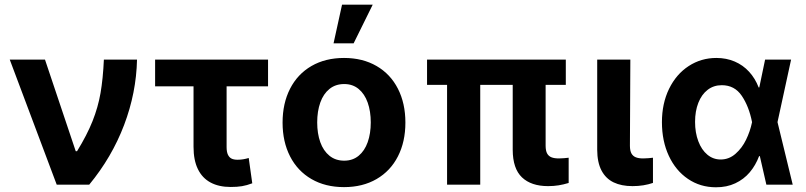

<svg xmlns="http://www.w3.org/2000/svg" viewBox="-20 -783 3417 814"><path d="M21.3 -530.4H170.7L301.1 -141.9H306.6Q348.9 -210.6 372.3 -269.4Q395.7 -328.2 406.2 -388.5Q416.7 -448.9 420.4 -530.4H560.9Q557.9 -389.4 506.1 -253Q454.3 -116.5 358.2 0H220.5Z M1116.4 -417.1H637.6V-530.4H1116.4ZM940.7 -530.4V-159.5Q940.7 -139 946.3 -127.2Q951.9 -115.4 961.7 -110.6Q971.4 -105.8 986.9 -105.8Q1000.9 -105.8 1012.2 -107.9Q1023.5 -109.9 1034.5 -113.2L1049.5 -5.9Q1026.4 2.9 1006 6.3Q985.6 9.7 958.2 9.7Q907.8 9.7 872.6 -9.3Q837.4 -28.2 819 -66Q800.5 -103.7 800.5 -160.6V-530.4Z M1178 -263.2Q1178 -344.9 1209.8 -406.9Q1241.5 -468.9 1300.4 -503.1Q1359.4 -537.3 1438.5 -537.3Q1517.6 -537.3 1576.5 -503.1Q1635.4 -468.9 1667 -406.9Q1698.7 -344.9 1698.7 -263.2Q1698.7 -181.9 1667 -120Q1635.4 -58.1 1576.5 -23.9Q1517.6 10.3 1438.5 10.3Q1359.4 10.3 1300.4 -23.9Q1241.5 -58.1 1209.8 -120Q1178 -181.9 1178 -263.2ZM1551.9 -264Q1551.9 -311.1 1538.9 -347.9Q1525.9 -384.7 1500.6 -405.7Q1475.3 -426.7 1439.3 -426.7Q1402.5 -426.7 1376.8 -405.9Q1351 -385.1 1337.9 -348.2Q1324.8 -311.3 1324.8 -264Q1324.8 -216.9 1337.9 -180.2Q1351 -143.6 1376.8 -122.7Q1402.5 -101.8 1439.3 -101.8Q1475.3 -101.8 1500.6 -122.7Q1525.9 -143.6 1538.9 -180.3Q1551.9 -217.1 1551.9 -264ZM1430.1 -763.1H1560.1L1479.2 -599.2H1394.1Z M2378.8 -423.3H1790.5V-530.4H2378.8ZM2016 0H1875.4V-530.4H2016ZM2293.2 -530.4V-164.7Q2293.4 -143.6 2299.6 -132.3Q2305.8 -121 2317.8 -116.2Q2329.9 -111.3 2349.4 -111.3Q2362 -111.3 2370.9 -112.3Q2379.8 -113.3 2390.9 -114.3V-7.3L2389.4 -6.9Q2369.2 -0.7 2348.3 2.7Q2327.3 6.1 2303.7 6.1Q2232 6.1 2192.9 -31.1Q2153.9 -68.2 2153.7 -147.9V-530.4Z M2652.4 -530.4 2650.6 -164.7Q2650.8 -143.7 2657.1 -132.3Q2663.5 -121 2675.5 -116.2Q2687.6 -111.3 2706.6 -111.3Q2719 -111.3 2728.4 -112.3Q2737.7 -113.3 2748.3 -114.3V-7.5Q2729.4 -1 2707.4 2.6Q2685.4 6.1 2661.7 6.1Q2614.7 6.1 2581.5 -9.8Q2548.3 -25.8 2530.2 -60Q2512.1 -94.3 2511.9 -147.9V-530.4Z M2786.3 -265.2Q2786.3 -344.3 2816.6 -406.5Q2847 -468.6 2899.8 -503Q2952.5 -537.3 3017.2 -537.3Q3059.5 -537.3 3094.9 -522.1Q3130.3 -506.9 3155.9 -478.8Q3181.6 -450.8 3196.5 -412.1H3240.3L3276 -266.6L3340.8 0H3229.1L3168.1 -266.6Q3155.1 -331.9 3124.8 -376.8Q3094.4 -421.8 3040.1 -421.8Q3005.4 -421.8 2979.9 -402Q2954.4 -382.3 2940.6 -347Q2926.8 -311.7 2926.8 -266.2Q2926.8 -220.5 2940.6 -184.1Q2954.3 -147.7 2978.9 -127.3Q3003.4 -106.8 3035.4 -106.8Q3070.7 -106.8 3098.3 -131Q3125.9 -155.2 3143 -190.5Q3160.2 -225.9 3168.1 -263.8L3223.7 -530.4H3333.9L3276 -263.8L3240.3 -121.2H3198.3Q3183.5 -81.9 3158.5 -52.4Q3133.5 -22.9 3097.3 -5.9Q3061.1 11.2 3014.8 11Q2948.6 10.8 2896.7 -24.5Q2844.7 -59.7 2815.5 -122.4Q2786.3 -185.1 2786.3 -265.2Z"/></svg>

Font: Pretendard Variable
Style: Regular
Weight: 400
Designer: Base glyphs from Inter by Rasmus Andersson; Hangul glyphs from Noto Sans CJK(Source Han Sans) by Jang Soo-young and Kang
Foundry: Kil Hyung-jin
Version: Version 1.100;FEAKit 1.0